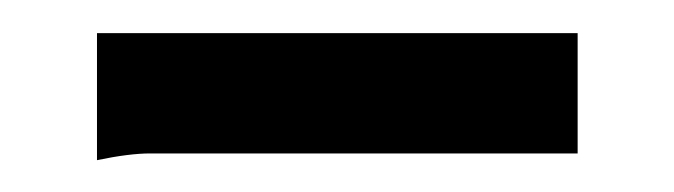

<svg xmlns="http://www.w3.org/2000/svg" viewBox="-20 -489 411 117"><path d="M39.1 -391.4V-468.8H332V-395.5H71.5Q58.8 -395.5 39.1 -391.4Z"/></svg>

Font: AgreloyInT3
Style: Medium
Weight: 400
Designer: gluk
Foundry: gluk
Version: Version 0.27